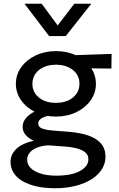

<svg xmlns="http://www.w3.org/2000/svg" viewBox="-20 -777 634 1022"><path d="M273 225Q218 225 174.2 215Q130.5 205 99.5 186.8Q68.5 168.5 52.2 142.5Q36 116.5 36 84.5Q36 58 50 35.8Q64 13.5 91.5 -2.8Q119 -19 159.5 -27.5Q130 -42 115.2 -60.2Q100.5 -78.5 100.5 -102.5Q100.5 -123 112.5 -140.8Q124.5 -158.5 146.2 -172.8Q168 -187 198.2 -196.2Q228.5 -205.5 265 -208L287.5 -165Q255.5 -165 232.2 -159.5Q209 -154 196.2 -143.8Q183.5 -133.5 183.5 -119.5Q183.5 -100.5 204.8 -92.8Q226 -85 262 -82L346 -75.5Q408.5 -70.5 452 -55Q495.5 -39.5 518.5 -12Q541.5 15.5 541.5 57.5Q541.5 93 522.2 123.8Q503 154.5 467.5 177Q432 199.5 382.5 212.2Q333 225 273 225ZM280 158Q359.5 158 405 133.5Q450.5 109 450.5 70.5Q450.5 41 419.2 24.2Q388 7.5 325 3L236 -3.5Q201 -1 176 9.2Q151 19.5 137.8 36Q124.5 52.5 124.5 73.5Q124.5 98.5 143.5 117.5Q162.5 136.5 197.2 147.2Q232 158 280 158ZM277.5 -156.5Q217.5 -156.5 169.2 -179.8Q121 -203 92.8 -242.5Q64.5 -282 64.5 -331Q64.5 -379.5 92.8 -419Q121 -458.5 169.5 -481.8Q218 -505 277.5 -505Q337.5 -505 385.8 -481.8Q434 -458.5 462.2 -419Q490.5 -379.5 490.5 -331Q490.5 -282 462.2 -242.5Q434 -203 386 -179.8Q338 -156.5 277.5 -156.5ZM277.5 -229.5Q314.5 -229.5 342.8 -242.2Q371 -255 387 -277.8Q403 -300.5 403 -331Q403 -376 368.2 -404.2Q333.5 -432.5 277.5 -432.5Q240.5 -432.5 212.2 -419.5Q184 -406.5 168.2 -383.8Q152.5 -361 152.5 -331Q152.5 -286 187.2 -257.8Q222 -229.5 277.5 -229.5ZM355 -414.5 321 -481.5 574 -490 573 -412ZM241.5 -585 110.5 -757H202L287 -641.5L375.5 -757H466L330 -585Z"/></svg>

Font: Geologica Cursive Light
Style: Regular
Weight: 300
Designer: Sindre Bremnes, Frode Helland
Foundry: Monokrom Skriftforlag AS
Version: Version 1.010;gftools[0.9.28]